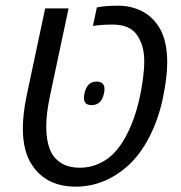

<svg xmlns="http://www.w3.org/2000/svg" viewBox="-20 -660 651 689"><path d="M327.6 -633.3Q357.4 -639.6 403.3 -639.6Q449.2 -639.6 487.5 -620.8Q525.9 -602.1 550.8 -562.5Q580.1 -515.1 580.1 -436.5Q580.1 -383.3 564.5 -307.9Q548.8 -232.4 516.1 -168.9Q483.4 -105.5 441.2 -67.1Q398.9 -28.8 351.3 -9.5Q303.7 9.8 252 9.8Q200.2 9.8 160.9 -9Q121.6 -27.8 95.2 -67.4Q62 -116.7 62 -199.2Q62 -250.5 75.2 -314.9L142.1 -629.9H226.1L159.2 -314.9Q146 -252.9 146 -207.5Q146 -147 165 -110.8Q178.2 -86.9 203.6 -72.5Q229 -58.1 266.1 -58.1Q303.2 -58.1 334.7 -72.5Q366.2 -86.9 389.2 -110.8Q412.1 -134.8 430.7 -168.9Q476.6 -252.4 493.2 -378.9Q497.6 -410.6 497.6 -440.4Q497.6 -470.2 491 -492.9Q484.4 -515.6 471.7 -534.2Q446.3 -571.8 383.8 -571.8Q343.8 -571.8 313.5 -566.9ZM326.2 -367.2Q355 -367.2 355 -339.8Q355 -333 353 -324.7Q344.2 -282.7 308.6 -282.7Q281.2 -282.7 281.2 -309.1Q281.2 -315.9 283.2 -324.7Q292 -367.2 326.2 -367.2Z"/></svg>

Font: Open Sans Hebrew
Style: Italic
Weight: 400
Italic angle: -12°
Foundry: Ascender Corporation, Yanek Iontef
Version: Version 2.001;PS 002.001;hotconv 1.0.70;makeotf.lib2.5.58329